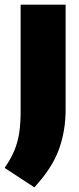

<svg xmlns="http://www.w3.org/2000/svg" viewBox="-50 -570 342 828"><path d="M98 238 -30 154Q-3 115 12 78.8Q27 42.5 33 2Q39 -38.5 39 -90V-550H233V-98Q233 -4.5 203.5 75.8Q174 156 98 238Z"/></svg>

Font: Encode Sans Cnd Black
Style: Regular
Weight: 900
Width: 3
Designer: Multiple Designers
Foundry: Impallari Type
Version: Version 3.002; ttfautohint (v1.8.3) -l 8 -r 50 -G 200 -x 14 